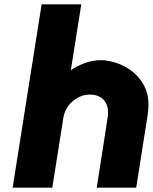

<svg xmlns="http://www.w3.org/2000/svg" viewBox="-20 -861 701 881"><path d="M38 0H220L271 -322C281 -382 335 -427 393 -427C454 -427 484 -383 474 -322L424 0H605L657 -330C660 -352 662 -370 661 -389C659 -498 564 -571 467 -583C460 -585 451 -585 444 -585C396 -585 349 -568 305 -539L353 -841H171Z"/></svg>

Font: Rabbid Highway Sign IV
Style: BlkObl
Weight: 400
Foundry: Cannot Into Space Fonts
Version: Version 0.277